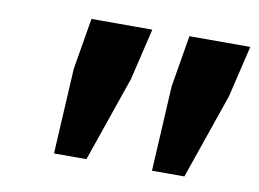

<svg xmlns="http://www.w3.org/2000/svg" viewBox="-52 -757 707 525"><g transform="rotate(10 302.0 -494.0)"><path d="M126 -304 139 -541 163 -684H332L298 -541L216 -304ZM398 -304 411 -541 435 -684H604L570 -541L488 -304Z"/></g></svg>

Font: Source Code Pro ExtraBold
Style: Italic
Weight: 800
Italic angle: -11°
Monospace: yes
Designer: Paul D. Hunt, Teo Tuominen
Foundry: Adobe Systems Incorporated
Version: Version 1.016;hotconv 1.0.116;makeotfexe 2.5.65601